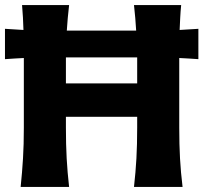

<svg xmlns="http://www.w3.org/2000/svg" viewBox="-20 -733 798 753"><path d="M61 0Q67 -57.5 70.2 -111.5Q73.5 -165.5 73.5 -232.5V-474.5Q73.5 -482.5 73.5 -490.2Q73.5 -498 73.5 -505.5Q55.5 -504.5 37 -503.5Q18.5 -502.5 -0.5 -501V-620Q35.5 -617.5 72 -615.5Q71.5 -640 70 -664Q68.5 -688 66.5 -713H251Q245 -661 242 -613H514Q512.5 -638 510.5 -662.5Q508.5 -687 505.5 -713H690.5Q688 -688 686.8 -664Q685.5 -640 684.5 -615.5Q721.5 -617.5 758 -620V-501Q739 -502.5 720.2 -503.5Q701.5 -504.5 683 -505.5Q683 -498 683 -490.2Q683 -482.5 683 -474.5V-232.5Q683 -165.5 686 -111.5Q689 -57.5 696 0H505.5Q512 -57.5 515 -111.5Q518 -165.5 518 -232.5V-275H238.5V-232.5Q238.5 -165.5 241.5 -111.5Q244.5 -57.5 251 0ZM238.5 -474.5V-406H518V-474.5Q518 -491.5 518 -508H238.5Q238.5 -492 238.5 -474.5Z"/></svg>

Font: Commissioner Flair
Style: Bold
Weight: 700
Designer: Kostas Bartsokas
Foundry: Kostas Bartsokas
Version: Version 1.000; ttfautohint (v1.8.3)